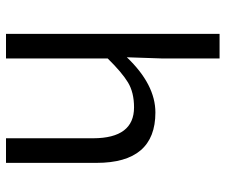

<svg xmlns="http://www.w3.org/2000/svg" viewBox="-76 -676 752 640"><g transform="rotate(90 300.0 -356.0)"><path d="M440.9 -291Q440.4 -426.8 337.9 -426.8Q288.1 -426.8 254.6 -406.5Q221.2 -386.2 174.8 -338.9V0H92.8V-711.9H174.8V-518.1L170.9 -402.8Q261.7 -498 355 -498Q522.9 -498 522.9 -301.8V0H440.9Z"/></g></svg>

Font: SourceCodePro-Regular
Style: Regular
Weight: 400
Monospace: yes
Designer: Paul D. Hunt
Foundry: Adobe Systems Incorporated
Version: Version 1.009;PS 1.000;hotconv 1.0.70;makeotf.lib2.5.5900